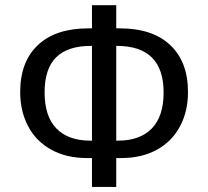

<svg xmlns="http://www.w3.org/2000/svg" viewBox="-20 -713 800 738"><path d="M702.6 -359.4Q702.6 -284.7 671.6 -226.8Q640.6 -168.9 582.5 -137.2Q524.4 -105.5 446.3 -105.5H426.8V5.4H333.5V-105.5H314Q235.4 -105.5 177.2 -137.5Q119.1 -169.4 88.4 -227.3Q57.6 -285.2 57.6 -359.4Q57.6 -475.6 125.7 -539.8Q193.8 -604 319.3 -604H333.5V-692.9H426.8V-604H440.4Q566.4 -604 634.5 -539.6Q702.6 -475.1 702.6 -359.4ZM608.9 -357.4Q608.9 -536.6 429.2 -536.6H426.8V-172.4H433.1Q518.1 -172.4 563.5 -219.2Q608.9 -266.1 608.9 -357.4ZM151.4 -357.4Q151.4 -266.1 196.8 -219.2Q242.2 -172.4 327.1 -172.4H333.5V-536.6H329.1Q240.2 -536.6 195.8 -492.7Q151.4 -448.7 151.4 -357.4Z"/></svg>

Font: Liberation Sans
Style: Regular
Weight: 400
Designer: Steve Matteson
Foundry: Ascender Corporation
Version: Version 2.00.1